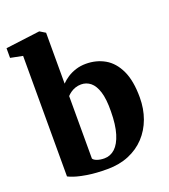

<svg xmlns="http://www.w3.org/2000/svg" viewBox="-149 -927 921 1044"><g transform="rotate(-20 311.5 -405.0)"><path d="M1 -738.5V-794.5L197 -819.5H200L232 -800V-505.5Q247 -521.5 268.8 -535.8Q290.5 -550 318 -558.8Q345.5 -567.5 376.5 -567.5Q437 -567.5 485.5 -539.8Q534 -512 562.2 -452.2Q590.5 -392.5 590.5 -295.5Q590.5 -230 570 -174Q549.5 -118 510.8 -76.5Q472 -35 416.8 -12Q361.5 11 293 11Q226.5 11 179.5 3.5Q132.5 -4 105.5 -13.2Q78.5 -22.5 71.5 -27V-724.5ZM314 -471Q296 -471 280.2 -465.5Q264.5 -460 252.2 -451.2Q240 -442.5 232 -433.5V-72Q237 -62.5 255.2 -56Q273.5 -49.5 297 -49.5Q332 -49.5 358.8 -74.2Q385.5 -99 401 -149.8Q416.5 -200.5 417 -278Q418 -348.5 404.8 -390.8Q391.5 -433 368 -452Q344.5 -471 314 -471Z"/></g></svg>

Font: Merriweather 24pt Black
Style: Regular
Weight: 900
Designer: Eben Sorkin
Foundry: Eben Sorkin
Version: Version 2.100